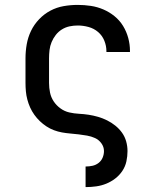

<svg xmlns="http://www.w3.org/2000/svg" viewBox="-20 -548 640 783"><path d="M329 215V131H330Q344 131 357.5 128Q371 125 382 116.5Q393 108 398.5 95Q404 82 404 68Q404 51 393.5 36.5Q383 22 367.5 15Q352 8 335 5Q318 2 301 0Q284 -2 266.5 -3.5Q249 -5 232.5 -8Q216 -11 200 -17Q184 -23 169.5 -32.5Q155 -42 142.5 -54Q130 -66 120 -80Q110 -94 103 -109.5Q96 -125 91.5 -142Q87 -159 85.5 -176Q84 -193 84 -210V-310Q84 -339 89 -367.5Q94 -396 106.5 -422Q119 -448 139.5 -469.5Q160 -491 185.5 -504.5Q211 -518 239.5 -523Q268 -528 297 -528Q324 -528 350.5 -524Q377 -520 401.5 -509.5Q426 -499 447 -482Q468 -465 482 -442Q496 -419 503 -393Q510 -367 510 -341V-336H414V-339Q414 -361 405.5 -382Q397 -403 380 -417.5Q363 -432 341 -438Q319 -444 297 -444Q280 -444 263.5 -440.5Q247 -437 232.5 -428Q218 -419 207.5 -405.5Q197 -392 190.5 -376.5Q184 -361 182 -344Q180 -327 180 -310V-210Q180 -190 184 -170.5Q188 -151 199 -134.5Q210 -118 226.5 -106Q243 -94 262.5 -89.5Q282 -85 302 -84Q322 -83 341.5 -80Q361 -77 380 -71.5Q399 -66 417 -57Q435 -48 450.5 -35.5Q466 -23 477.5 -7Q489 9 494.5 28.5Q500 48 500 68Q500 89 495.5 110Q491 131 479 149Q467 167 450 180Q433 193 413.5 201Q394 209 372.5 212Q351 215 330 215Z"/></svg>

Font: Iosevka HT Medium Extended
Style: Regular
Weight: 500
Width: 7
Monospace: yes
Designer: Belleve Invis
Foundry: Belleve Invis
Version: Version 32.3.0; ttfautohint (v1.8.4)